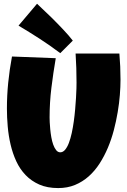

<svg xmlns="http://www.w3.org/2000/svg" viewBox="-20 -959 663 1002"><path d="M608.9 -543Q608.9 -506.8 605.5 -463.4Q602.1 -419.9 594.2 -373.5Q586.4 -327.1 574 -279.5Q561.5 -231.9 543 -188Q524.4 -144 499.8 -105.7Q475.1 -67.4 443.1 -38.8Q411.1 -10.3 371.6 6.1Q332 22.5 283.7 22.5Q227.1 22.5 185.3 4.2Q143.6 -14.2 113.8 -45.2Q84 -76.2 64.9 -117.4Q45.9 -158.7 35.2 -204.8Q24.4 -251 20.3 -299.1Q16.1 -347.2 16.1 -391.6Q16.1 -460 22.9 -528.1Q29.8 -596.2 42.5 -664.1L271 -655.3Q257.8 -578.6 248.3 -501.2Q238.8 -423.8 238.8 -345.7Q238.8 -337.4 239.5 -321Q240.2 -304.7 242.2 -284.4Q244.1 -264.2 247.8 -242.9Q251.5 -221.7 257.8 -204.1Q264.2 -186.5 273.2 -175.3Q282.2 -164.1 294.4 -164.1Q308.6 -164.1 319.8 -177.5Q331.1 -190.9 339.6 -213.4Q348.1 -235.8 354.5 -265.1Q360.8 -294.4 365.2 -326.2Q369.6 -357.9 372.3 -389.6Q375 -421.4 376.7 -448.7Q378.4 -476.1 378.9 -497.1Q379.4 -518.1 379.4 -528.3Q379.4 -566.4 378.2 -604.2Q377 -642.1 374.5 -679.7H603Q608.9 -612.3 608.9 -543ZM294.4 -681.6Q240.7 -722.2 187 -756.8Q133.3 -791.5 76.7 -825.2L173.3 -939.5Q212.4 -902.8 248 -868.2Q263.2 -853 279.1 -836.9Q294.9 -820.8 309.8 -804.9Q324.7 -789.1 337.6 -774.2Q350.6 -759.3 359.9 -747.1Z"/></svg>

Font: Luckiest Guy
Style: Regular
Weight: 400
Designer: Astigmatic (AOETI)
Foundry: Astigmatic (AOETI)
Version: Version 1.000